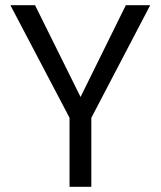

<svg xmlns="http://www.w3.org/2000/svg" viewBox="-20 -720 619 740"><path d="M248 0V-266L20 -700H115L304 -319H277L465 -700H559L332 -266V0Z"/></svg>

Font: DM Sans 17pt
Style: Regular
Weight: 400
Version: Version 4.004;gftools[0.9.30]